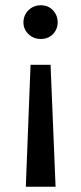

<svg xmlns="http://www.w3.org/2000/svg" viewBox="-20 -555 308 729"><path d="M135 -535Q163 -535 181 -516Q199 -497 199 -470Q199 -444 181 -425.5Q163 -407 135 -407Q107 -407 88 -425.5Q69 -444 69 -470Q69 -497 88 -516Q107 -535 135 -535ZM172 -309 191 154H78L96 -309Z"/></svg>

Font: Montserrat Z Med
Style: Regular
Weight: 500
Designer: Julieta Ulanovsky
Foundry: Julieta Ulanovsky
Version: Version 8.000